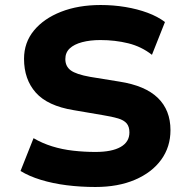

<svg xmlns="http://www.w3.org/2000/svg" viewBox="-20 -736 752 767"><path d="M361 11Q302 11 246.5 4Q191 -3 143.5 -17.5Q96 -32 62 -53L114 -184Q148 -164 188 -151.5Q228 -139 272.5 -134Q317 -129 361 -129Q427 -129 462 -149Q497 -169 497 -207Q497 -230 486 -243Q475 -256 451.5 -263Q428 -270 391 -276L274 -296Q170 -313 123 -366Q76 -419 76 -501Q76 -566 115.5 -614Q155 -662 224 -689Q293 -716 382 -716Q433 -716 481 -708Q529 -700 569.5 -685Q610 -670 639 -648L587 -517Q545 -550 492.5 -563Q440 -576 381 -576Q340 -576 308 -567.5Q276 -559 258.5 -542.5Q241 -526 241 -500Q241 -471 262.5 -455Q284 -439 340 -429L457 -410Q560 -394 610.5 -345Q661 -296 661 -216Q661 -149 624 -98Q587 -47 519.5 -18Q452 11 361 11Z"/></svg>

Font: Nunito Sans 6pt ExtraBold
Style: Regular
Weight: 800
Version: Version 3.101;gftools[0.9.27]